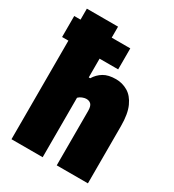

<svg xmlns="http://www.w3.org/2000/svg" viewBox="-193 -918 934 1029"><g transform="rotate(30 274.5 -404.0)"><path d="M39 0V-610H0V-740H39V-808H232V-740H347V-610H232V-494H241Q259 -524 288 -541.5Q317 -559 364 -559Q403.5 -559 437.2 -539.2Q471 -519.5 491.5 -474.5Q512 -429.5 512 -354V0H319V-336Q319 -366 308.2 -377Q297.5 -388 280 -388Q267.5 -388 254 -382.5Q240.5 -377 232 -368V0Z"/></g></svg>

Font: Encode Sans Cnd Black
Style: Regular
Weight: 900
Width: 3
Designer: Multiple Designers
Foundry: Impallari Type
Version: Version 3.002; ttfautohint (v1.8.3) -l 8 -r 50 -G 200 -x 14 